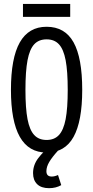

<svg xmlns="http://www.w3.org/2000/svg" viewBox="-20 -772 478 984"><path d="M36.1 -311.5Q36.1 -474.6 81.5 -554.7Q127 -634.8 218.8 -634.8Q312.5 -634.8 356.9 -555.2Q401.4 -475.6 401.4 -311.5Q401.4 -150.4 356.9 -70.3Q312.5 9.8 218.8 9.8Q127 9.8 81.5 -70.8Q36.1 -151.4 36.1 -311.5ZM327.1 -311.5Q327.1 -407.2 316.4 -463.4Q305.7 -519.5 282.2 -544.9Q258.8 -570.3 218.8 -570.3Q178.7 -570.3 155.3 -544.9Q131.8 -519.5 121.1 -463.4Q110.4 -407.2 110.4 -311.5Q110.4 -216.8 121.1 -161.1Q131.8 -105.5 155.3 -80.1Q178.7 -54.7 218.8 -54.7Q258.8 -54.7 282.2 -80.1Q305.7 -105.5 316.4 -161.1Q327.1 -216.8 327.1 -311.5ZM231.4 192.4Q191.4 192.4 170.4 171.9Q149.4 151.4 149.4 115.2Q149.4 73.2 176.3 38.1Q203.1 2.9 242.2 -26.4L277.3 0Q247.1 33.2 232.4 58.1Q217.8 83 217.8 105.5Q217.8 119.1 224.6 126Q231.4 132.8 245.1 132.8Q259.8 132.8 277.3 125L293.9 176.8Q266.6 192.4 231.4 192.4ZM97.7 -752H339.8V-685.5H97.7Z"/></svg>

Font: Sudo Var
Style: Regular
Weight: 400
Monospace: yes
Designer: Jens Kutilek
Foundry: Jens Kutilek
Version: Version 0.065;FEAKit 1.0